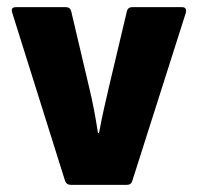

<svg xmlns="http://www.w3.org/2000/svg" viewBox="-20 -517 554 537"><path d="M178 0Q166 0 162 -11L14 -482Q9 -497 25 -497H164Q176 -497 179 -486L229 -274Q237 -241 243 -209.5Q249 -178 254 -145H257Q263 -178 270 -209.5Q277 -241 285 -275L335 -486Q338 -497 350 -497H489Q503 -497 500 -482L350 -11Q347 0 335 0Z"/></svg>

Font: Sofia Sans Semi Condensed Black
Style: Regular
Weight: 900
Designer: Botio Nikoltchev, Ani Petrova
Foundry: lettersoup
Version: Version 4.100; ttfautohint (v1.8.4.7-5d5b)